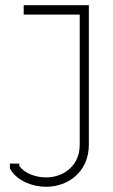

<svg xmlns="http://www.w3.org/2000/svg" viewBox="-20 -699 432 737"><path d="M71 -679V-643H286V-143C286 -62 223 -18 157 -18C116 -18 74 -34 54 -62V-71H18V-52L21 -47C48 -4 105 18 157 18C242 18 321 -40 321 -143V-679Z"/></svg>

Font: Rawengulk
Style: Regular
Weight: 400
Version: Version 0.9